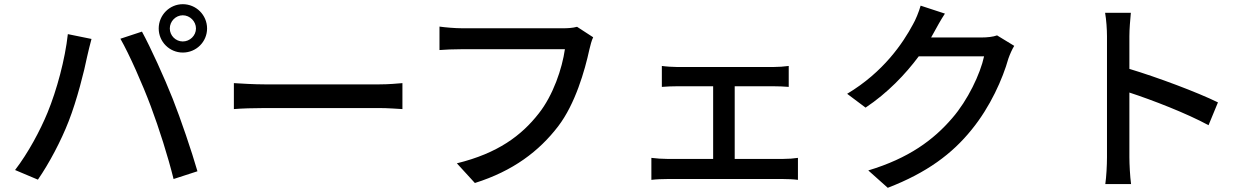

<svg xmlns="http://www.w3.org/2000/svg" viewBox="-20 -843 5980 917"><path d="M791 -707C791 -741 819 -770 853 -770C887 -770 916 -741 916 -707C916 -673 887 -645 853 -645C819 -645 791 -673 791 -707ZM738 -707C738 -643 790 -592 853 -592C917 -592 969 -643 969 -707C969 -771 917 -823 853 -823C790 -823 738 -771 738 -707ZM207 -305C172 -220 115 -113 52 -31L161 15C215 -63 272 -171 308 -264C347 -363 383 -506 396 -572C401 -594 410 -632 417 -657L304 -680C291 -560 251 -412 207 -305ZM700 -336C740 -229 782 -97 809 12L923 -25C896 -119 843 -275 805 -371C765 -472 699 -617 658 -692L555 -658C598 -583 661 -440 700 -336Z M1097 -446V-322C1131 -325 1191 -327 1246 -327C1339 -327 1708 -327 1790 -327C1834 -327 1880 -323 1902 -322V-446C1877 -444 1838 -440 1790 -440C1709 -440 1339 -440 1246 -440C1192 -440 1130 -444 1097 -446Z M2813 -665 2736 -715C2714 -709 2689 -708 2672 -708C2622 -708 2252 -708 2187 -708C2154 -708 2107 -712 2079 -716V-604C2104 -606 2144 -608 2187 -608C2252 -608 2619 -608 2678 -608C2665 -516 2622 -388 2553 -301C2471 -196 2358 -111 2162 -63L2248 31C2430 -26 2555 -121 2646 -240C2727 -346 2773 -505 2795 -607C2800 -627 2805 -649 2813 -665Z M3091 -89V16C3116 13 3144 12 3167 12H3720C3737 12 3770 13 3791 16V-89C3771 -86 3746 -84 3720 -84H3489V-431H3674C3696 -431 3724 -430 3747 -428V-528C3725 -525 3698 -523 3674 -523H3214C3196 -523 3162 -525 3141 -528V-428C3162 -430 3196 -431 3214 -431H3386V-84H3167C3144 -84 3115 -86 3091 -89Z M4493 -778 4377 -816C4369 -787 4352 -746 4340 -726C4293 -638 4200 -499 4026 -395L4114 -329C4219 -399 4304 -488 4368 -574H4680C4662 -490 4602 -364 4528 -279C4439 -175 4320 -87 4127 -29L4220 54C4407 -18 4528 -109 4620 -223C4710 -333 4769 -467 4796 -563C4803 -583 4814 -608 4824 -624L4742 -674C4723 -667 4695 -664 4667 -664H4427L4441 -689C4452 -709 4473 -748 4493 -778Z M5267 -92C5267 -53 5264 1 5259 36H5382C5377 0 5374 -61 5374 -92V-401C5484 -365 5647 -302 5752 -245L5797 -354C5697 -403 5507 -474 5374 -514V-670C5374 -705 5378 -749 5381 -782H5258C5264 -748 5267 -702 5267 -670C5267 -586 5267 -156 5267 -92Z"/></svg>

Font: Noto Sans CJK SC Medium
Style: Regular
Weight: 500
Designer: Ryoko NISHIZUKA 西塚涼子 (kana, bopomofo & ideographs); Paul D. Hunt (Latin, Greek & Cyrillic); Sandoll Communications 산돌커뮤니
Foundry: Adobe
Version: Version 2.004;hotconv 1.0.118;makeotfexe 2.5.65603